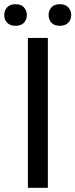

<svg xmlns="http://www.w3.org/2000/svg" viewBox="-43 -891 358 911"><path d="M184.1 0H89.4V-710.9H184.1ZM240.7 -768.6Q214.4 -768.6 200.9 -783.4Q187.5 -798.3 187.5 -819.3Q187.5 -840.8 200.9 -856Q214.4 -871.1 240.7 -871.1Q267.1 -871.1 281 -856Q294.9 -840.8 294.9 -819.3Q294.9 -798.3 281 -783.4Q267.1 -768.6 240.7 -768.6ZM30.8 -768.6Q4.4 -768.6 -9.3 -783.4Q-22.9 -798.3 -22.9 -819.3Q-22.9 -840.8 -9.3 -856Q4.4 -871.1 30.8 -871.1Q57.1 -871.1 70.8 -856Q84.5 -840.8 84.5 -819.3Q84.5 -798.3 70.8 -783.4Q57.1 -768.6 30.8 -768.6Z"/></svg>

Font: Heebo
Style: Regular
Weight: 400
Designer: Oded Ezer
Foundry: Ezer Type House
Version: Version 3.100